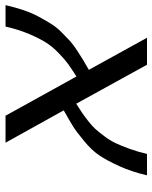

<svg xmlns="http://www.w3.org/2000/svg" viewBox="54 -624 570 719"><g transform="rotate(-90 339.5 -265.0)"><path d="M285.2 -312 164.1 -529.8H265.1L412.1 -264.2Q440.9 -282.7 457.8 -294.7Q474.6 -306.6 499 -330.1Q523.4 -353.5 539.1 -378.2Q554.7 -402.8 571.3 -441.9Q587.9 -481 599.1 -529.8H679.2Q670.9 -493.2 660.2 -461.7Q649.4 -430.2 635.5 -404.5Q621.6 -378.9 608.9 -358.6Q596.2 -338.4 577.6 -319.8Q559.1 -301.3 545.4 -288.8Q531.7 -276.4 509.8 -262Q487.8 -247.6 474.4 -239.5Q460.9 -231.4 437 -217.8L557.1 0H456.1L310.1 -265.1Q288.1 -251 277.1 -243.7Q266.1 -236.3 246.6 -221.2Q227.1 -206.1 215.8 -193.6Q204.6 -181.2 189 -160.6Q173.3 -140.1 162.8 -118.2Q152.3 -96.2 141.4 -65.9Q130.4 -35.6 122.1 0H42Q55.2 -57.6 76.7 -104.5Q98.1 -151.4 117.2 -179.4Q136.2 -207.5 170.7 -235.8Q205.1 -264.2 223.6 -275.9Q242.2 -287.6 283.7 -311Q284.7 -312 285.2 -312Z"/></g></svg>

Font: Pfennig
Style: Italic
Weight: 500
Italic angle: -13°
Version: Version 20120410 ; ttfautohint (v0.8)